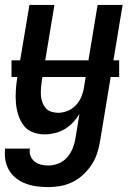

<svg xmlns="http://www.w3.org/2000/svg" viewBox="-30 -540 550 783"><path d="M168 223Q144 223 120.5 220Q97 217 75.5 209Q54 201 36.5 187.5Q19 174 7.5 155Q-4 136 -8 113Q-12 90 -9 66H92Q89 82 94.5 96Q100 110 111.5 119Q123 128 137.5 131.5Q152 135 167 135Q188 135 209 126.5Q230 118 244.5 101Q259 84 267 63.5Q275 43 278 22L294 -75Q283 -57 267.5 -40.5Q252 -24 233 -13Q214 -2 193 3Q172 8 152 8Q126 8 103 -1Q80 -10 66 -29Q52 -48 44.5 -71.5Q37 -95 35 -119.5Q33 -144 34.5 -170Q36 -196 40 -221L90 -520H192L140 -207Q138 -193 137 -178Q136 -163 137 -149Q138 -135 143 -122Q148 -109 156.5 -99Q165 -89 179 -84.5Q193 -80 207 -80Q226 -80 245 -87.5Q264 -95 278.5 -110Q293 -125 301 -143.5Q309 -162 312 -181L368 -520H470L378 36Q374 61 366 85.5Q358 110 343.5 132Q329 154 309 172.5Q289 191 265.5 202.5Q242 214 217 218.5Q192 223 168 223ZM17 -226V-294H456V-226Z"/></svg>

Font: Iosevka Curly Semibold
Style: Italic
Weight: 600
Italic angle: -9°
Monospace: yes
Designer: Belleve Invis
Foundry: Belleve Invis
Version: Version 22.1.2; ttfautohint (v1.8.4)